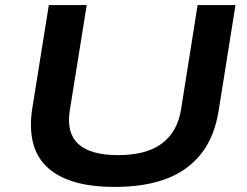

<svg xmlns="http://www.w3.org/2000/svg" viewBox="-20 -725 972 755"><path d="M433 10Q335 10 268 -11Q201 -32 161.5 -71.5Q122 -111 109 -167Q96 -223 106 -293L172 -705H321L254 -288Q241 -201 289 -158Q337 -115 444 -115Q556 -115 617 -161Q678 -207 692 -295L757 -705H906L840 -291Q824 -188 771.5 -121Q719 -54 634 -22Q549 10 433 10Z"/></svg>

Font: Nunito Sans 10pt Expanded
Style: Bold Italic
Weight: 700
Width: 7
Italic angle: -9°
Designer: Vernon Adams
Foundry: Vernon Adams
Version: Version 3.101;gftools[0.9.27]